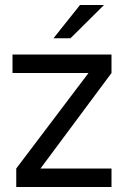

<svg xmlns="http://www.w3.org/2000/svg" viewBox="-20 -749 496 768"><path d="M194 -596 300 -729H396L262 -596ZM30 -457V-531H426V-457L142 -75H426V-1H45V-75L334 -457Z"/></svg>

Font: Mina
Style: Regular
Weight: 400
Version: Version 1.000